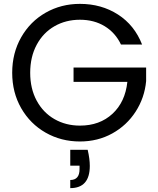

<svg xmlns="http://www.w3.org/2000/svg" viewBox="-20 -725 818 992"><path d="M605 -495Q576 -556 521 -589.5Q466 -623 393 -623Q320 -623 261.5 -589.5Q203 -556 169.5 -493.5Q136 -431 136 -349Q136 -267 169.5 -205Q203 -143 261.5 -109.5Q320 -76 393 -76Q495 -76 561 -137Q627 -198 638 -302H360V-376H735V-306Q727 -220 681 -148.5Q635 -77 560 -35.5Q485 6 393 6Q296 6 216 -39.5Q136 -85 89.5 -166Q43 -247 43 -349Q43 -451 89.5 -532.5Q136 -614 216 -659.5Q296 -705 393 -705Q504 -705 589.5 -650Q675 -595 714 -495ZM433 49Q444 96 444 132Q444 247 343 247V205Q391 205 391 149V131H343V49Z"/></svg>

Font: MSTAGE
Style: Regular
Weight: 400
Designer: Ninad Kale (Devanagari), Jonny Pinhorn (Latin)
Foundry: Indian Type Foundry
Version: 4.004